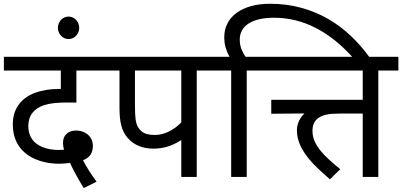

<svg xmlns="http://www.w3.org/2000/svg" viewBox="-20 -916 2082 994"><path d="M413.6 57.6Q392.6 23.9 372.8 -12.5Q353 -48.8 342.3 -72.8Q314.5 -68.4 287.1 -68.4Q242.2 -68.4 202.9 -78.6Q163.6 -88.9 134.3 -106.9Q105 -125 85.9 -148.9Q66.9 -172.9 56.6 -203.4Q46.4 -233.9 46.4 -272Q46.4 -299.8 52.5 -323Q58.6 -346.2 73 -368.4Q87.4 -390.6 108.9 -407Q130.4 -423.3 157 -433.8Q183.6 -444.3 217.3 -450Q251 -455.6 290 -455.6H294.9V-550.8H0V-622.1H534.2V-550.8H375.5V-385.3H327.1Q250 -385.3 209.5 -372.1Q168.9 -358.9 147.7 -331.5Q126.5 -304.2 126.5 -262.2Q126.5 -226.1 144 -198.5Q161.6 -170.9 198 -155.3Q234.4 -139.6 287.1 -139.6Q297.4 -139.6 312 -141.1Q308.6 -149.9 307.4 -159.7Q306.2 -169.4 306.2 -176.3Q306.2 -207 325 -223.6Q343.8 -240.2 373 -240.2Q400.9 -240.2 421.1 -228.5Q441.4 -216.8 451.2 -199Q460.9 -181.2 460.9 -161.6Q460.9 -134.3 449 -115.7Q437 -97.2 409.7 -86.4Q438 -31.7 480 24.4ZM294.9 -622.1ZM396.5 0Z M335 -830.1Q349.6 -830.1 362.1 -822.5Q374.5 -814.9 382.3 -801.3Q390.1 -787.6 390.1 -772Q390.1 -755.9 382.1 -742.2Q374 -728.5 361.6 -721.2Q349.1 -713.9 335 -713.9Q320.3 -713.9 307.9 -721.4Q295.4 -729 287.6 -742.4Q279.8 -755.9 279.8 -772Q279.8 -787.6 287.4 -801.3Q294.9 -814.9 307.6 -822.5Q320.3 -830.1 335 -830.1ZM294.9 -622.1Z M1102.5 -550.8H998.5V0H918.5V-190.9Q879.9 -166.5 845.7 -156.5Q811.5 -146.5 773.9 -146.5Q732.4 -146.5 698.2 -160.6Q664.1 -174.8 640.9 -201.9Q617.7 -229 608.2 -264.9Q598.6 -300.8 598.6 -358.4V-550.8H519.5V-622.1H1102.5ZM678.7 -550.8V-368.7Q678.7 -320.8 682.1 -297.4Q685.5 -273.9 693.1 -260.5Q700.7 -247.1 711.9 -237.1Q723.1 -227.1 740.2 -222.2Q757.3 -217.3 781.2 -217.3Q816.9 -217.3 852.8 -234.4Q888.7 -251.5 918.5 -282.2V-550.8Z M1809.6 -614.7Q1717.3 -718.8 1614.5 -771.5Q1511.7 -824.2 1398.4 -824.2Q1356.4 -824.2 1323.5 -816.7Q1290.5 -809.1 1267.8 -794.7Q1245.1 -780.3 1233.2 -759.3Q1221.2 -738.3 1221.2 -711.4Q1221.2 -683.1 1230.2 -660.9Q1239.3 -638.7 1251 -622.1H1361.3V-550.8H1257.3V0H1176.8V-550.8H1087.9V-622.1H1168Q1155.8 -644.5 1148.4 -668.7Q1141.1 -692.9 1141.1 -723.6Q1141.1 -763.2 1157.7 -795.2Q1174.3 -827.1 1205.1 -849.6Q1235.8 -872.1 1279.5 -884.3Q1323.2 -896.5 1377.9 -896.5Q1463.4 -896.5 1538.3 -876Q1613.3 -855.5 1677.7 -818.6Q1742.2 -781.7 1796.9 -729.7Q1851.6 -677.7 1896.5 -614.7Z M2042.5 -622.1V-550.8H1938.5V0H1857.9V-328.1H1741.7Q1695.8 -328.1 1670.7 -322.8Q1645.5 -317.4 1628.7 -305.4Q1611.8 -293.5 1604.7 -277.1Q1597.7 -260.7 1597.7 -237.3Q1597.7 -205.6 1613.3 -175.3Q1628.9 -145 1659.7 -113Q1690.4 -81.1 1741.7 -40L1688 12.2Q1617.2 -48.8 1585 -86.7Q1552.7 -124.5 1534.9 -162.6Q1517.1 -200.7 1517.1 -242.2Q1517.1 -266.6 1527.8 -289.6Q1538.6 -312.5 1556.6 -328.6L1384.3 -327.1V-399.4H1857.9V-550.8H1346.7V-622.1Z"/></svg>

Font: Noto Sans Devanagari UI
Style: Regular
Weight: 400
Designer: Monotype Design Team
Foundry: Monotype Imaging Inc.
Version: Version 1.06